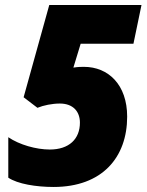

<svg xmlns="http://www.w3.org/2000/svg" viewBox="-20 -734 583 764"><path d="M193 10C387 10 486 -108 486 -270C486 -397 411 -468 314 -468C304 -468 291 -468 272 -465L301 -560H511L543 -714H176L74 -347L129 -305C153 -315 188 -322 218 -322C272 -322 298 -289 298 -246C298 -181 255 -139 178 -139C124 -139 57 -158 13 -188V-27C50 -2 124 10 193 10Z"/></svg>

Font: Noto Sans SemiCondensed Black
Style: Italic
Weight: 900
Width: 4
Italic angle: -12°
Designer: Monotype Design Team
Foundry: Monotype Imaging Inc.
Version: Version 2.013